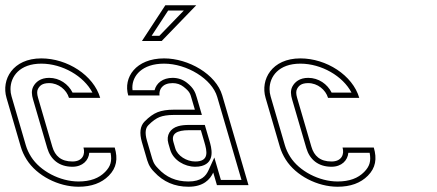

<svg xmlns="http://www.w3.org/2000/svg" viewBox="-123 -704 1663 730"><path d="M152.4 -90C109.2 -90 86.2 -111.1 76 -146L21.7 -332C17.4 -346.7 17.2 -357.8 21.2 -365.5C27.8 -378 37.3 -388 64 -388C99.4 -388 130.2 -362.5 139.2 -332H257.9C232.8 -418 132.7 -482 34.1 -482C-74.7 -482 -118.6 -401.2 -98.3 -332L-44 -146C-39.1 -129.3 -31.6 -113 -21.5 -97C17.1 -35.9 99 6 175.5 6C224.6 6 263 -8 290.7 -36C320.2 -65.9 325.8 -99.8 313.2 -143H194.4C201.8 -117.8 191.4 -90 152.4 -90ZM152.4 -70C191.2 -70 214 -94.5 216.4 -123H297.5C303.3 -91.5 297.7 -71.6 276.5 -50.1C253.3 -26.6 220.9 -14 175.5 -14C105.6 -14 29.7 -53.4 -4.6 -107.7C-13.8 -122.3 -20.5 -136.9 -24.8 -151.6L-79.1 -337.6C-81.8 -346.6 -83.1 -355.9 -83.1 -365C-83.3 -413.1 -48.2 -462 34.1 -462C114.5 -462 195.8 -414.4 228.4 -352H152.8C136.9 -384.2 103.3 -408 64 -408C31 -408 12.6 -392.1 3.5 -374.8C-4.3 -359.7 -2.4 -343 2.5 -326.4L56.8 -140.4C69.1 -98.5 100.9 -70 152.4 -70Z M687.8 -48 701.8 0H821.8L722.1 -341C698.4 -422.2 593.3 -482 500.9 -482C393.6 -482 344.6 -409.5 364.6 -341H483.4C480.7 -364.3 494.6 -388 533.4 -388C549.2 -388 563.1 -383.3 575 -374C599.2 -355 600.2 -347.5 605.9 -328L617.9 -287H537.9C512.9 -287 492.4 -283.8 476.3 -277.5C460.3 -271.2 443.7 -259.3 426.7 -242C409.7 -224.7 406.3 -198.3 416.7 -163L432.5 -109C437.9 -90.3 442.3 -70.7 463.5 -50C497.7 -12.7 541.1 6 593.6 6C650.3 6 675.5 -21.2 687.8 -48ZM595.7 -209H640.7L654.2 -163C664 -129.4 673.4 -90 619.3 -90C586.1 -90 551.6 -111.9 543.4 -140L536.4 -164C527.4 -194.9 548.1 -209 595.7 -209ZM416.6 -548H491.6L623.1 -684H505.6ZM669.6 -56.3C659.9 -35.1 642.6 -14 593.6 -14C546.1 -14 508.8 -30.2 478.2 -63.5L477.8 -63.9L477.5 -64.3C460.1 -81.3 457.4 -95 451.7 -114.6L435.9 -168.6C426.4 -200.9 431.1 -217.9 441 -228C456.7 -244 471.2 -254 483.7 -258.9C496.4 -263.9 514.6 -267 537.9 -267H644.6L625.1 -333.6C619.6 -352.6 613.6 -369.1 587.3 -389.7C571.9 -401.8 553.3 -408 533.4 -408C496 -408 471.5 -388.2 464.7 -361H380.9C380.4 -365.4 380.3 -367.5 380.2 -371C380.1 -416 417.1 -462 500.9 -462C586.7 -462 682.7 -404.7 702.9 -335.4L795.1 -20H716.8L691.9 -105.1ZM595.7 -229C579.9 -229 566.1 -227.7 554 -224.1C524.2 -215.5 507.9 -190.1 517.2 -158.4L524.2 -134.4C535.7 -95.2 578.7 -70 619.3 -70C628.3 -70 636.5 -70.9 643.9 -73C697.5 -87.7 680.1 -145.4 673.4 -168.6L655.7 -229ZM453.6 -568 516.4 -664H576L483.1 -568Z M1137.4 -90C1094.2 -90 1071.2 -111.1 1061 -146L1006.7 -332C1002.4 -346.7 1002.2 -357.8 1006.2 -365.5C1012.8 -378 1022.3 -388 1049 -388C1084.4 -388 1115.2 -362.5 1124.2 -332H1242.9C1217.8 -418 1117.7 -482 1019.1 -482C910.3 -482 866.4 -401.2 886.7 -332L941 -146C945.9 -129.3 953.4 -113 963.5 -97C1002.1 -35.9 1084 6 1160.5 6C1209.6 6 1248 -8 1275.7 -36C1305.2 -65.9 1310.8 -99.8 1298.2 -143H1179.4C1186.8 -117.8 1176.4 -90 1137.4 -90ZM1137.4 -70C1176.2 -70 1199 -94.5 1201.4 -123H1282.5C1288.3 -91.5 1282.7 -71.6 1261.5 -50.1C1238.3 -26.6 1205.9 -14 1160.5 -14C1090.6 -14 1014.7 -53.4 980.4 -107.7C971.2 -122.3 964.5 -136.9 960.2 -151.6L905.9 -337.6C903.2 -346.6 901.9 -355.9 901.9 -365C901.7 -413.1 936.8 -462 1019.1 -462C1099.5 -462 1180.8 -414.4 1213.4 -352H1137.8C1121.9 -384.2 1088.3 -408 1049 -408C1016 -408 997.6 -392.1 988.5 -374.8C980.7 -359.7 982.6 -343 987.5 -326.4L1041.8 -140.4C1054.1 -98.5 1085.9 -70 1137.4 -70Z"/></svg>

Font: Din Kursivschrift
Style: BreitLeftGho
Weight: 400
Version: Version 1.089